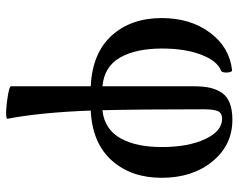

<svg xmlns="http://www.w3.org/2000/svg" viewBox="-92 -372 736 591"><g transform="rotate(90 275.5 -77.0)"><path d="M346.2 268.1Q343.3 272.5 321 271.5Q298.8 270.5 272.5 265.9Q246.1 261.2 246.1 256.8V11.2Q144 6.3 90.1 -53.2Q36.1 -112.8 36.1 -207Q36.1 -295.9 81.3 -356.2Q126.5 -416.5 196.8 -423.8Q200.7 -424.3 202.6 -416.5Q204.6 -408.7 203.4 -400.1Q202.1 -391.6 198.2 -390.1Q168 -378.4 148.9 -328.9Q129.9 -279.3 129.9 -208Q129.9 -127.9 157.7 -79.1Q185.5 -30.3 246.1 -24.9V-306.2Q246.1 -335 250.5 -355Q254.9 -375 265.6 -391.6Q276.4 -408.2 297.4 -416.5Q318.4 -424.8 349.1 -424.8Q427.2 -424.8 477.5 -363.3Q527.8 -301.8 527.8 -207Q527.8 -113.3 474.4 -53.5Q420.9 6.3 320.8 11.2Q326.7 167.5 346.2 268.1ZM316.9 -335Q316.9 -140.6 319.8 -24.9Q349.6 -27.8 371.6 -42.5Q393.6 -57.1 407 -82Q420.4 -106.9 426.8 -138.2Q433.1 -169.4 433.1 -208Q433.1 -288.6 408.7 -340.8Q384.3 -393.1 346.2 -393.1Q329.1 -393.1 323 -381.1Q316.9 -369.1 316.9 -335Z"/></g></svg>

Font: Junicode SmCond Medium
Style: Regular
Weight: 500
Width: 4
Designer: Peter S. Baker
Version: Version 2.206